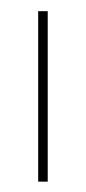

<svg xmlns="http://www.w3.org/2000/svg" viewBox="-20 -958 158 352"><path d="M50 -937.5H67.5V-625H50Z"/></svg>

Font: Equateur
Style: Regular
Weight: 400
Designer: Ange Degheest & Eugénie Bidaut
Foundry: Velvetyne Type Foundry
Version: Version 1.000;FEAKit 1.0